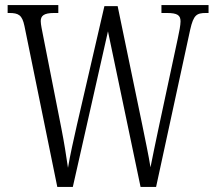

<svg xmlns="http://www.w3.org/2000/svg" viewBox="-20 -734 847 754"><path d="M76 -632 205 0H266L404 -611L532 0H593L727 -618C740 -675 752 -683 789 -683H799V-714H614V-683H635C677 -683 689 -674 689 -650C689 -636 684 -609 678 -582L603 -232C590 -172 580 -121 571 -77C563 -127 552 -177 539 -242L442 -710H390L282 -243C268 -180 256 -129 247 -75C239 -128 233 -169 221 -230L150 -590C145 -616 140 -638 140 -651C140 -671 151 -683 192 -683H209V-714H10V-683H16C53 -683 67 -675 76 -632Z"/></svg>

Font: Noto Serif Tamil ExtraCondensed Light
Style: Italic
Weight: 300
Width: 2
Italic angle: -12°
Designer: Indian Type Foundry, Tom Grace, and the Monotype Design Team
Foundry: Monotype Imaging Inc.
Version: Version 2.003